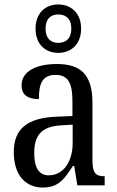

<svg xmlns="http://www.w3.org/2000/svg" viewBox="-20 -834 527 864"><path d="M242 -596C299 -596 345 -634 345 -705C345 -776 299 -814 242 -814C185 -814 140 -776 140 -705C140 -634 185 -596 242 -596ZM242 -641C211 -641 185 -659 185 -705C185 -752 211 -769 242 -769C274 -769 301 -752 301 -705C301 -659 274 -641 242 -641ZM173 10C245 10 271 -31 308 -87H314L328 0H451V-41H448C410 -41 396 -57 396 -113V-372C396 -499 342 -546 236 -546C143 -546 77 -513 77 -450C77 -408 104 -388 155 -388C155 -452 167 -497 230 -497C295 -497 306 -447 306 -373V-312L236 -309C105 -304 42 -256 42 -150C42 -41 99 10 173 10ZM199 -45C154 -45 134 -82 134 -144C134 -223 164 -265 256 -270L307 -273V-191C307 -106 265 -45 199 -45Z"/></svg>

Font: Noto Serif Sinhala Condensed
Style: Regular
Weight: 400
Width: 3
Designer: Jelle Bosma - Monotype Design Team
Foundry: Monotype Imaging Inc.
Version: Version 2.007